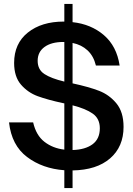

<svg xmlns="http://www.w3.org/2000/svg" viewBox="-20 -871 680 979"><path d="M350 -2V88H308V-3Q197 -11 118 -70.5Q39 -130 26 -247H149Q164 -181 206.5 -148Q249 -115 308 -108V-344L302 -345Q223 -362 172.5 -380.5Q122 -399 87 -439.5Q52 -480 52 -550Q52 -649 122 -705Q192 -761 305 -761H308V-851H350V-758Q444 -748 509.5 -692Q575 -636 590 -537H469Q457 -586 426 -614.5Q395 -643 350 -652V-446Q433 -428 485 -408Q537 -388 573.5 -344Q610 -300 610 -224Q610 -123 541.5 -63.5Q473 -4 350 -2ZM308 -455V-657H303Q242 -657 207 -631.5Q172 -606 172 -561Q172 -516 206.5 -493.5Q241 -471 308 -455ZM350 -106Q415 -108 452 -135.5Q489 -163 489 -217Q489 -266 453 -291.5Q417 -317 350 -334Z"/></svg>

Font: Open Sauce One SemiBold
Style: Regular
Weight: 600
Designer: Alfredo Marco Pradil
Foundry: Creative Sauce Fz LLC
Version: Version 1.477